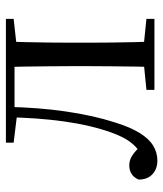

<svg xmlns="http://www.w3.org/2000/svg" viewBox="30 -586 566 667"><g transform="rotate(-90 313.5 -253.0)"><path d="M88.7 10.2Q59.6 10.2 41.1 -7Q22.7 -24.2 22.7 -54.8Q29.7 -71.3 42.1 -79.3Q54.4 -87.4 72.3 -87.4Q90.3 -87.4 106.3 -77Q122.4 -66.6 140.6 -45.9V-35.9H112V-46.1Q137.7 -62.7 154.5 -85.7Q171.2 -108.6 185.9 -149.1Q211.7 -221.4 224.6 -313.7Q237.5 -406.1 239.3 -516H275.4Q273.2 -403.6 259.3 -308Q245.4 -212.4 221.6 -138.5Q205 -84.3 184.6 -51.4Q164.2 -18.6 140.2 -4.2Q116.3 10.2 88.7 10.2ZM150.8 -489.1V-516H254V-477.4H246.8ZM255.8 -486V-516H446.9V-486ZM334.2 0V-27.8L442.9 -38.6H475.3L581 -27.8V0ZM413.7 0Q414.7 -24.4 415.2 -65.3Q415.7 -106.3 416.2 -150.3Q416.7 -194.3 416.7 -228.5V-288.3Q416.7 -321.7 416.2 -365.7Q415.7 -409.7 415.2 -450.7Q414.7 -491.8 413.7 -516H502.2Q501.2 -491.8 500.2 -450.7Q499.2 -409.7 498.7 -365.7Q498.2 -321.7 498.2 -288.3V-228.5Q498.2 -194.3 498.7 -150.3Q499.2 -106.3 500.2 -65.3Q501.2 -24.4 502.2 0ZM457.5 -477.4V-516H581V-489.1L475.3 -477.4Z"/></g></svg>

Font: Noto Serif SC
Style: Regular
Weight: 200
Designer: Ryoko NISHIZUKA 西塚涼子 (kana & ideographs); Frank Grießhammer (Latin, Greek & Cyrillic); Wenlong ZHANG 张文龙 (bopomofo); San
Foundry: Adobe
Version: Version 2.001;hotconv 1.1.0;makeotfexe 2.6.0